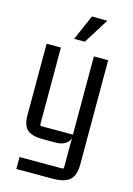

<svg xmlns="http://www.w3.org/2000/svg" viewBox="-132 -760 708 1024"><g transform="rotate(15 222.0 -248.0)"><path d="M183 -553 244 -693 329 -692 242 -553ZM300 131Q309 131 309 122V-39Q294 7 228 7H159Q100 7 74 -16Q48 -39 48 -96V-490H127V-67Q127 -58 137 -58H309V-490H388V86Q388 147 359 172Q330 197 264 197H65V131Z"/></g></svg>

Font: Gemunu Libre
Style: Regular
Weight: 400
Designer: Puspanada Ekanayake, Sola Matas, Pathum Egodawatta, Kosala Senevirathne
Foundry: mooniak
Version: Version 1.100